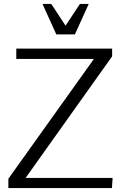

<svg xmlns="http://www.w3.org/2000/svg" viewBox="-20 -964 614 984"><path d="M22.9 0ZM363.8 -787.6H268.6L197.8 -943.8H242.7L315.9 -832.5L389.6 -943.8H434.6ZM63.5 -662.1V-714.8H554.7V-675.3L111.3 -52.2H557.1L553.7 0H22.9V-47.9L461.4 -662.1Z"/></svg>

Font: Pontano Sans
Style: Regular
Weight: 400
Foundry: vernon adams
Version: 1.0